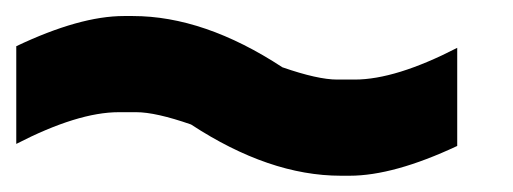

<svg xmlns="http://www.w3.org/2000/svg" viewBox="-20 -216 631 236"><path d="M132.3 -196.3H143.1Q231 -196.3 327.1 -133.3Q370.6 -118.2 394.5 -118.2H416Q466.3 -118.2 542 -157.2V-36.6Q463.9 0 409.7 0H398.9Q311 0 214.8 -63Q171.4 -78.1 147.5 -78.1H126Q75.7 -78.1 0 -39.1V-159.2Q78.1 -196.3 132.3 -196.3Z"/></svg>

Font: Aqlam Corner
Style: Regular
Weight: 400
Designer: Developer/ Husham Jawad
Version: Version 1.00;December 29, 2020;FontCreator 13.0.0.2683 32-bi